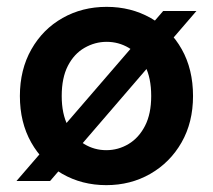

<svg xmlns="http://www.w3.org/2000/svg" viewBox="-20 -528 621 560"><path d="M28 0 456 -496H553L126 0ZM290 12Q219 12 161.5 -21Q104 -54 71 -112.5Q38 -171 38 -248Q38 -325 71.5 -384Q105 -443 162.5 -475.5Q220 -508 291 -508Q362 -508 419.5 -475.5Q477 -443 510 -384.5Q543 -326 543 -248Q543 -171 509.5 -112.5Q476 -54 418.5 -21Q361 12 290 12ZM290 -90Q325 -90 355 -108Q385 -126 403 -161Q421 -196 421 -248Q421 -301 403 -336Q385 -371 355.5 -388.5Q326 -406 291 -406Q257 -406 226.5 -388.5Q196 -371 178 -336Q160 -301 160 -248Q160 -196 178 -161Q196 -126 225.5 -108Q255 -90 290 -90Z"/></svg>

Font: DM Sans 28pt SemiBold
Style: Regular
Weight: 600
Version: Version 4.004;gftools[0.9.30]